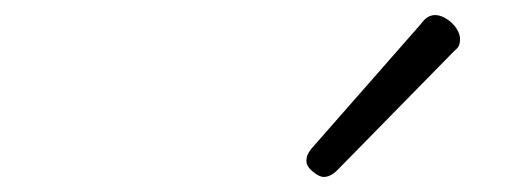

<svg xmlns="http://www.w3.org/2000/svg" viewBox="-20 -860 685 255"><path d="M410 -625Q404 -625 395.5 -632Q387 -639 387 -646Q387 -651 388.5 -654.5Q390 -658 394 -663L538 -827Q544 -835 548.5 -837.5Q553 -840 558 -840Q565 -840 573 -835Q581 -830 586 -822.5Q591 -815 591 -808Q591 -803 589.5 -799.5Q588 -796 583 -792L428 -634Q419 -625 410 -625Z"/></svg>

Font: Playwrite CO ExtraLight
Style: Regular
Weight: 250
Version: Version 1.002